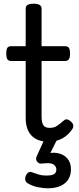

<svg xmlns="http://www.w3.org/2000/svg" viewBox="-20 -750 428 1039"><path d="M243 17Q201 17 173.5 1.5Q146 -14 132.5 -42.5Q119 -71 119 -111V-420H41Q26 -420 20 -429Q14 -438 14 -460Q14 -483 20 -491.5Q26 -500 41 -500H119V-704Q119 -717 129.5 -723.5Q140 -730 161 -730Q183 -730 194 -723.5Q205 -717 205 -704V-500H331Q346 -500 352.5 -491.5Q359 -483 359 -460Q359 -438 352.5 -429Q346 -420 331 -420H205V-121Q205 -87 214.5 -72.5Q224 -58 249 -58Q272 -58 288.5 -69Q305 -80 323 -96Q335 -107 345.5 -103.5Q356 -100 365 -91Q376 -81 376.5 -70.5Q377 -60 371 -51Q354 -26 333 -11Q312 4 289 10.5Q266 17 243 17ZM236 269Q220 269 188 263.5Q156 258 129 241Q118 234 116.5 222.5Q115 211 120 200Q127 186 136 182Q145 178 158 184Q169 188 188 194Q207 200 229 200Q260 200 272.5 192.5Q285 185 285 166Q285 151 269.5 140Q254 129 210 135Q199 136 193 134Q187 132 181 125Q176 118 175.5 111Q175 104 178 97L228 -13H298L239 105L209 89Q254 72 289 78Q324 84 344 107Q364 130 364 166Q364 198 349.5 221Q335 244 307 256.5Q279 269 236 269Z"/></svg>

Font: Playwrite BR
Style: Regular
Weight: 400
Designer: Veronika Burian, José Scaglione
Foundry: TypeTogether
Version: Version 1.002